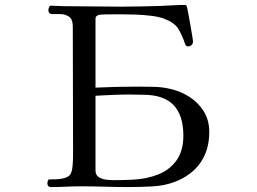

<svg xmlns="http://www.w3.org/2000/svg" viewBox="-20 -757 1040 778"><path d="M723 -207Q723 -290 683 -331.5Q643 -373 560 -373Q547 -373 533.5 -373.5Q520 -374 506 -374Q472 -374 437 -372.5Q402 -371 367 -369V-66Q367 -48 380 -39.5Q393 -31 410 -29Q427 -27 440 -27Q460 -27 480 -27.5Q500 -28 520 -29Q576 -32 622 -50.5Q668 -69 695.5 -107.5Q723 -146 723 -207ZM828 -222Q828 -149 792 -97.5Q756 -46 688 -20Q646 -4 595 -1.5Q544 1 500 1Q452 1 404 -0.5Q356 -2 308 -2Q278 -2 247.5 -0.5Q217 1 187 1Q172 1 172 -15Q172 -19 174 -24.5Q176 -30 180 -30Q194 -30 208 -30.5Q222 -31 235 -34Q258 -39 265 -50.5Q272 -62 274 -84Q276 -105 276 -126Q276 -147 276 -167Q276 -288 275.5 -408.5Q275 -529 275 -649Q275 -665 270 -677Q265 -689 249 -695Q239 -700 221.5 -700Q204 -700 193 -700Q176 -700 176 -716Q176 -720 178.5 -727Q181 -734 186 -734Q199 -734 211.5 -733Q224 -732 237 -732Q296 -732 355 -731Q414 -730 472 -730Q512 -730 552 -731Q592 -732 632 -733Q657 -734 681 -735.5Q705 -737 730 -737Q735 -737 736 -733Q738 -729 742 -708Q746 -687 750.5 -661Q755 -635 758.5 -614Q762 -593 762 -588Q762 -580 756 -574.5Q750 -569 742 -569Q733 -569 730 -579Q717 -617 702 -641Q687 -665 646 -681Q625 -689 592.5 -693Q560 -697 527 -698Q494 -699 470 -699Q463 -699 442.5 -699Q422 -699 402.5 -698.5Q383 -698 379 -696Q374 -694 370.5 -691Q367 -688 367 -681V-402Q411 -404 456 -405Q501 -406 545 -406Q577 -406 608 -405Q639 -404 669 -397Q713 -387 749 -363.5Q785 -340 806.5 -304.5Q828 -269 828 -222Z"/></svg>

Font: Kaisei Decol
Style: Regular
Weight: 400
Designer: Font-Kai, 金井和夫
Foundry: KAZUO KANAI
Version: Version 5.003